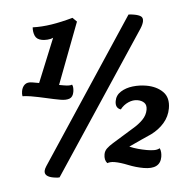

<svg xmlns="http://www.w3.org/2000/svg" viewBox="-56 -775 903 920"><g transform="rotate(5 396.0 -314.5)"><path d="M235 91Q190 91 190 63Q190 54 196 40L525 -718Q529 -719 535 -719.5Q541 -720 551 -720Q574 -720 585.5 -714.5Q597 -709 597 -692Q597 -686 595 -677Q593 -668 588 -656L264 88Q256 91 235 91ZM236 -283Q206 -283 168.5 -285Q131 -287 93 -287Q82 -287 70.5 -286Q59 -285 53 -284Q49 -295 49 -308Q49 -328 59.5 -341Q70 -354 94 -354H127L175 -576Q164 -568 149 -564.5Q134 -561 123 -561Q97 -561 86 -578Q75 -595 73 -617Q116 -623 161.5 -638.5Q207 -654 259 -679L282 -663L223 -353H247Q275 -353 285 -360Q290 -354 292 -344.5Q294 -335 294 -326Q294 -301 278.5 -292Q263 -283 236 -283ZM661 8Q624 8 586 0Q548 -8 521 -8Q508 -8 499.5 -5.5Q491 -3 486 0Q469 -13 469 -41Q469 -57 478.5 -70Q488 -83 505 -98L593 -176Q619 -198 635 -221.5Q651 -245 651 -271Q651 -294 637.5 -303.5Q624 -313 604 -313Q582 -313 561 -299Q540 -285 528 -262Q500 -266 500 -300Q500 -328 521.5 -347.5Q543 -367 575 -376.5Q607 -386 640 -386Q690 -386 723.5 -362.5Q757 -339 757 -287Q757 -248 737 -214.5Q717 -181 683 -156Q665 -144 638 -125.5Q611 -107 584 -88Q605 -83 627 -81Q649 -79 669 -79Q687 -79 703 -81.5Q719 -84 730 -93Q736 -84 738.5 -73.5Q741 -63 741 -52Q741 8 661 8Z"/></g></svg>

Font: Sansita Swashed SemiBold
Style: Regular
Weight: 600
Designer: Pablo Cosgaya
Foundry: Omnibus-Type
Version: Version 1.003; ttfautohint (v1.8.3)